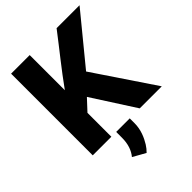

<svg xmlns="http://www.w3.org/2000/svg" viewBox="-263 -835 1182 1182"><g transform="rotate(-45 328.5 -243.5)"><path d="M56 0H218V-208L285 -280L465 0H657L392 -394L652 -711H452L450 -708C373 -607 294 -511 218 -405V-711H56ZM219 178 301 224C314 211 324 199 334 183C356 147 378 99 378 42V0H260V50C260 105 245 147 219 178Z"/></g></svg>

Font: Aerodynamic
Style: Bd
Weight: 500
Designer: Google
Version: Version 2.000980; 2014